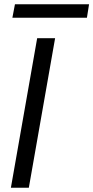

<svg xmlns="http://www.w3.org/2000/svg" viewBox="-20 -879 437 899"><path d="M31 0 154 -700H238L115 0ZM38 -796 50 -859H397L387 -796Z"/></svg>

Font: DeepMind Sans
Style: Italic
Weight: 400
Italic angle: -10°
Designer: Jonny Pinhorn / Modifications: Colophon Foundry
Foundry: Colophon Foundry
Version: Version 1.002; ttfautohint (v1.8.2)